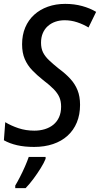

<svg xmlns="http://www.w3.org/2000/svg" viewBox="-22 -744 513 985"><path d="M152.8 9.8Q104 9.8 65.7 1Q27.3 -7.8 -2 -24.4L4.9 -117.2Q34.7 -99.1 72.5 -86.4Q110.4 -73.7 154.3 -73.7Q182.6 -73.7 207.8 -81.3Q232.9 -88.9 251.7 -104.2Q270.5 -119.6 281 -142.8Q291.5 -166 291.5 -197.3Q291.5 -224.6 282.5 -245.4Q273.4 -266.1 253.2 -286.9Q232.9 -307.6 198.2 -334Q167.5 -358.4 143.1 -383.8Q118.7 -409.2 105 -441.2Q91.3 -473.1 91.3 -516.6Q91.3 -564.5 107.4 -602.8Q123.5 -641.1 153.3 -668.2Q183.1 -695.3 223.6 -709.7Q264.2 -724.1 312.5 -724.1Q358.9 -724.1 399.2 -713.1Q439.5 -702.1 471.2 -683.1L432.1 -603Q405.8 -619.1 374.3 -629.6Q342.8 -640.1 309.6 -640.1Q284.2 -640.1 262.2 -632.6Q240.2 -625 223.6 -610.4Q207 -595.7 197.8 -574.2Q188.5 -552.7 188.5 -524.9Q188.5 -496.1 198.7 -475.3Q209 -454.6 229.2 -435.3Q249.5 -416 279.8 -391.6Q314.5 -366.2 338.6 -339.8Q362.8 -313.5 375.7 -281.5Q388.7 -249.5 388.7 -206.1Q388.7 -155.8 372.1 -115.7Q355.5 -75.7 324.5 -47.6Q293.5 -19.5 250 -4.9Q206.5 9.8 152.8 9.8ZM56.2 221.2V208Q66.9 190.4 80.3 164.3Q93.8 138.2 106 110.4Q118.2 82.5 125.5 61H211.9V70.8Q204.1 90.8 187 118.4Q169.9 146 149.4 173.6Q128.9 201.2 109.4 221.2Z"/></svg>

Font: Open Sans SemiCondensed Medium
Style: Italic
Weight: 500
Width: 4
Italic angle: -12°
Designer: Monotype Design Team
Foundry: Monotype Imaging Inc.
Version: Version 3.000